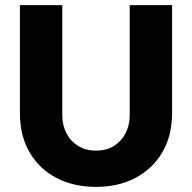

<svg xmlns="http://www.w3.org/2000/svg" viewBox="-20 -720 751 752"><path d="M356 12Q269 12 201.5 -23Q134 -58 96 -123Q58 -188 58 -278V-700H224V-269Q224 -230 240 -198.5Q256 -167 286 -148.5Q316 -130 356 -130Q397 -130 426.5 -148.5Q456 -167 472 -198.5Q488 -230 488 -269V-700H654V-278Q654 -188 615.5 -123Q577 -58 510 -23Q443 12 356 12Z"/></svg>

Font: MuseoModerno Thin
Style: Bold
Weight: 700
Version: Version 1.003